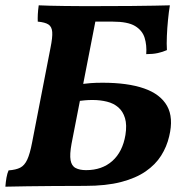

<svg xmlns="http://www.w3.org/2000/svg" viewBox="-28 -699 690 722"><path d="M-7.8 3Q-6.4 -15.2 -3.6 -31.2Q-0.8 -47.1 4.3 -58.3Q31.8 -60.3 48 -68.5Q64.3 -76.8 74.5 -98.9Q84.7 -120.9 92.8 -163.6L161.8 -518.7Q169.9 -558.5 168.4 -578.5Q166.9 -598.6 154.2 -606.9Q141.5 -615.2 114 -617.7Q113.5 -629.4 114.2 -645.1Q115 -660.7 117.6 -679Q134.9 -678 159.9 -677.5Q184.8 -677 215.1 -676.5Q245.3 -676 277.7 -676Q310.2 -676 341.9 -676L241.1 -158.9Q233.6 -118.2 237.4 -96.7Q241.2 -75.1 256.4 -67.2Q271.6 -59.2 295.7 -59.2Q355.8 -59.2 394.5 -93.7Q433.2 -128.3 443.7 -191.6Q449.7 -229.3 442.1 -254.6Q434.5 -280 417 -295.2Q399.5 -310.5 374.3 -316.7Q349 -323 320.1 -323Q304.9 -323 291.3 -321.8Q277.8 -320.6 261.3 -318.5L273.5 -382.4Q293.4 -384.9 312.5 -386.4Q331.6 -387.9 357.7 -387.9Q452.3 -387.9 513.7 -366.5Q575.2 -345.1 600.2 -300.8Q625.2 -256.4 608.2 -186.4Q599.2 -147.4 577.9 -113.7Q556.6 -80 519.7 -54.5Q482.8 -29 427 -14.5Q371.2 0 292 0Q224.5 0 171.2 0.5Q117.9 1 74.3 1.5Q30.7 2 -7.8 3ZM521.9 -495.4Q524.4 -529 515.9 -556.7Q507.4 -584.4 480 -601.1Q452.6 -617.7 395.5 -617.7H294.9L334.8 -676Q410.5 -676 463.5 -676.5Q516.5 -677 552.5 -677.7Q588.5 -678.5 610.8 -679Q606.8 -655.4 603.8 -624.3Q600.7 -593.3 599.5 -563.4Q598.2 -533.6 599.7 -510.6Q584 -503.6 565.4 -499.5Q546.9 -495.4 521.9 -495.4Z"/></svg>

Font: Vollkorn
Style: Italic
Weight: 400
Italic angle: -11°
Designer: Friedrich Althausen
Foundry: Friedrich Althausen
Version: Version 5.001